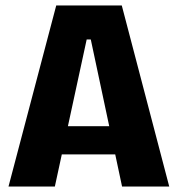

<svg xmlns="http://www.w3.org/2000/svg" viewBox="-20 -680 649 700"><path d="M11 0 185 -660H424L597 0H425L311 -536H296L180 0ZM137 -117V-220H489V-117Z"/></svg>

Font: Bricolage Grotesque SemiCondensed ExtraBold
Style: Regular
Weight: 800
Width: 4
Designer: Mathieu Triay
Foundry: Atelier Triay
Version: Version 1.001;gftools[0.9.33.dev8+g029e19f]